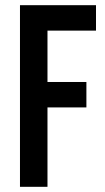

<svg xmlns="http://www.w3.org/2000/svg" viewBox="-20 -720 403 740"><path d="M350 -602H163V-404H313V-306H163V0H57V-700H350Z"/></svg>

Font: Bebas Kai
Style: Regular
Weight: 400
Designer: Ryoichi Tsunekawa
Foundry: Dharma Type
Version: Version 1.001;PS 001.001;hotconv 1.0.70;makeotf.lib2.5.58329